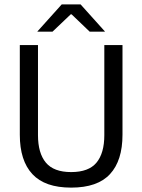

<svg xmlns="http://www.w3.org/2000/svg" viewBox="-20 -845 650 877"><path d="M305 12Q185 12 127.8 -49.8Q70.5 -111.5 70.5 -229.5V-639H153.5V-227.5Q153.5 -145.5 189.5 -102.2Q225.5 -59 305 -59Q385 -59 420.8 -102.2Q456.5 -145.5 456.5 -227.5V-639H539.5V-229.5Q539.5 -111.5 482.5 -49.8Q425.5 12 305 12ZM262 -825H348L459 -701.5V-700.5H389.5L307 -779.5H303L220 -700.5H151V-701.5Z"/></svg>

Font: Anek Tamil Medium
Style: Regular
Weight: 400
Version: Version 1.003